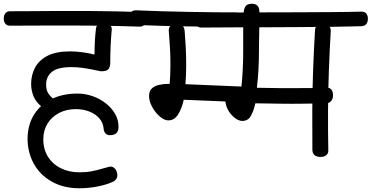

<svg xmlns="http://www.w3.org/2000/svg" viewBox="-64 -828 1982 1024"><path d="M359 176Q275 176 212 140.5Q149 105 115.5 43.5Q82 -18 83 -94Q85 -166 119 -219Q153 -272 212.5 -300.5Q272 -329 349 -329Q391 -329 430.5 -315Q470 -301 501.5 -276Q533 -251 551 -218.5Q569 -186 568 -149Q568 -135 562.5 -125.5Q557 -116 547 -111.5Q537 -107 522 -107Q509 -107 500 -115Q491 -123 489 -139Q487 -172 466.5 -196Q446 -220 413 -233Q380 -246 341 -246Q290 -246 251 -225.5Q212 -205 190 -170Q168 -135 167 -89Q166 -34 191 6.5Q216 47 260 69Q304 91 359 91Q396 91 424.5 85.5Q453 80 476 73Q499 66 516 62Q530 58 540.5 64.5Q551 71 556.5 82.5Q562 94 562 107Q562 118 556 127Q550 136 539 141Q505 157 457 166.5Q409 176 359 176ZM191 -241Q173 -241 162 -256Q128 -282 115 -314Q102 -346 102 -380Q102 -428 123 -467.5Q144 -507 189.5 -530.5Q235 -554 310 -554Q339 -554 374 -549.5Q409 -545 440 -537Q440 -572 442 -608.5Q444 -645 448 -677Q450 -691 461.5 -698.5Q473 -706 489 -706Q509 -706 521 -696Q533 -686 532 -671Q528 -627 526 -582Q524 -537 524 -493Q524 -471 514 -459Q504 -447 473 -448Q449 -453 424 -458Q399 -463 372.5 -466.5Q346 -470 316 -470Q243 -470 212.5 -444.5Q182 -419 182 -378Q182 -346 194.5 -328.5Q207 -311 223 -299.5Q239 -288 249 -273Q247 -264 236.5 -256.5Q226 -249 213.5 -245Q201 -241 191 -241ZM682 -686Q623 -688 551.5 -689.5Q480 -691 403 -691.5Q326 -692 250.5 -692Q175 -692 108 -691.5Q41 -691 -11 -691Q-27 -691 -35.5 -701.5Q-44 -712 -44 -729Q-44 -746 -35.5 -757Q-27 -768 -11 -768Q40 -768 107.5 -768.5Q175 -769 250.5 -769.5Q326 -770 403 -769.5Q480 -769 552 -767.5Q624 -766 683 -764Q715 -762 715 -725Q715 -704 705.5 -695Q696 -686 682 -686Z M834 -186Q817 -186 799 -198.5Q781 -211 765.5 -230.5Q750 -250 740.5 -272.5Q731 -295 731 -316Q731 -342 745.5 -356Q760 -370 785 -375.5Q810 -381 841 -381Q843 -405 844 -433Q845 -461 845 -489Q845 -542 841.5 -588Q838 -634 836 -665Q836 -681 844.5 -690Q853 -699 876 -699Q894 -699 903 -694.5Q912 -690 916 -681.5Q920 -673 921 -661Q924 -626 926.5 -579Q929 -532 929 -480Q929 -454 928 -428Q927 -402 925 -379L1233 -366Q1248 -365 1259 -353Q1270 -341 1270 -324Q1270 -305 1257 -294Q1244 -283 1228 -283L916 -296Q906 -250 886 -218Q866 -186 834 -186ZM1199 -685Q1152 -685 1087.5 -685.5Q1023 -686 950 -687Q877 -688 802.5 -690Q728 -692 660 -695Q644 -696 635.5 -705.5Q627 -715 627 -734Q627 -773 660 -773Q726 -770 800 -768Q874 -766 948 -764.5Q1022 -763 1087.5 -762.5Q1153 -762 1200 -762Q1220 -762 1227.5 -751.5Q1235 -741 1235 -725Q1235 -708 1227 -696.5Q1219 -685 1199 -685ZM1228 -183Q1214 -183 1198 -192.5Q1182 -202 1168 -218.5Q1154 -235 1145.5 -256.5Q1137 -278 1137 -302Q1137 -327 1149 -339Q1161 -351 1181 -355Q1201 -359 1223 -360Q1228 -404 1230.5 -455Q1233 -506 1233 -548Q1233 -569 1233 -597.5Q1233 -626 1233 -656Q1233 -686 1233.5 -712Q1234 -738 1235 -755Q1237 -787 1248 -797.5Q1259 -808 1278 -808Q1300 -808 1310 -797Q1320 -786 1320 -756Q1320 -738 1319.5 -711.5Q1319 -685 1318.5 -655Q1318 -625 1317.5 -597Q1317 -569 1317 -548Q1317 -508 1314.5 -458Q1312 -408 1306 -360L1428 -358Q1470 -358 1515.5 -358Q1561 -358 1603.5 -358.5Q1646 -359 1679 -360Q1695 -361 1703.5 -350Q1712 -339 1712 -319Q1712 -302 1703 -290.5Q1694 -279 1679 -277Q1626 -276 1558 -275Q1490 -274 1428 -275L1298 -277Q1289 -237 1274 -210Q1259 -183 1228 -183ZM1642 9Q1623 8 1612.5 -1.5Q1602 -11 1602 -31Q1601 -131 1601.5 -239.5Q1602 -348 1606 -457Q1610 -566 1616 -666Q1617 -684 1629 -696Q1641 -708 1657 -708Q1677 -708 1689 -693.5Q1701 -679 1700 -661Q1694 -562 1690 -452.5Q1686 -343 1685.5 -233.5Q1685 -124 1687 -24Q1687 -8 1674.5 1Q1662 10 1642 9ZM1009 -681Q994 -681 985 -690.5Q976 -700 976 -719Q976 -739 985 -748.5Q994 -758 1009 -758Q1079 -760 1164.5 -761Q1250 -762 1343 -762Q1436 -762 1529 -762.5Q1622 -763 1707.5 -763.5Q1793 -764 1863 -766Q1883 -766 1891 -754Q1899 -742 1898 -725Q1897 -709 1889 -699Q1881 -689 1860 -688Q1790 -686 1705 -685Q1620 -684 1527.5 -683.5Q1435 -683 1342 -682.5Q1249 -682 1164 -682Q1079 -682 1009 -681Z"/></svg>

Font: Playpen Sans Deva
Style: Regular
Weight: 400
Designer: Pooja Saxena, Gunjan Panchal, Laura Meseguer, Veronika Burian, José Scaglione
Foundry: TypeTogether
Version: Version 2.000